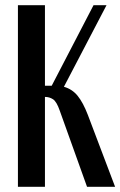

<svg xmlns="http://www.w3.org/2000/svg" viewBox="-20 -719 463 739"><path d="M315 0 210 -293Q198 -328 184 -337Q170 -346 153 -346V0H49V-699H153V-389H179L340 -699H390L226 -385Q258 -376 279 -350Q300 -324 318 -277L423 0Z"/></svg>

Font: Moniqa Paragraph
Style: Bold
Weight: 700
Designer: Rajesh Rajput
Foundry: Rajesh Rajput
Version: Version 1.000